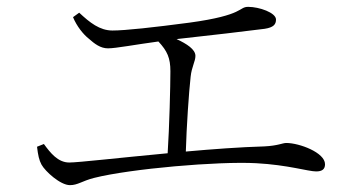

<svg xmlns="http://www.w3.org/2000/svg" viewBox="-20 -642 1040 560"><path d="M295 -501C318 -501 375 -512 442 -521C468 -493 477 -473 477 -434C477 -392 474 -271 469 -195C330 -182 208 -168 182 -168C149 -168 127 -196 108 -222L88 -214C91 -189 94 -175 101 -162C112 -142 156 -102 184 -102C207 -102 219 -114 254 -123C361 -150 617 -172 727 -166C820 -161 879 -142 902 -142C919 -142 928 -148 928 -163C928 -197 853 -225 815 -225C804 -225 791 -217 751 -215C681 -213 600 -207 522 -200C524 -272 531 -374 536 -418C539 -447 550 -463 550 -479C550 -498 525 -514 495 -528C578 -537 715 -553 752 -558C778 -562 785 -571 785 -585C785 -605 736 -622 704 -622C675 -622 694 -598 533 -576C427 -562 345 -553 308 -553C271 -553 242 -576 211 -605L193 -592C204 -565 223 -542 238 -530C256 -514 273 -501 295 -501Z"/></svg>

Font: Source Han Serif CN Light
Style: Regular
Weight: 300
Designer: Ryoko NISHIZUKA 西塚涼子 (kana & ideographs); Frank Grießhammer (Latin, Greek & Cyrillic); Wenlong ZHANG 张文龙 (bopomofo); San
Foundry: Adobe
Version: Version 2.003;hotconv 1.1.1;makeotfexe 2.6.0